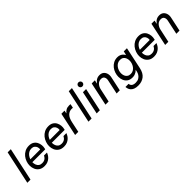

<svg xmlns="http://www.w3.org/2000/svg" viewBox="328 -2334 4119 4119"><g transform="rotate(-45 2387.5 -275.0)"><path d="M29 0 192 -760H288L125 0Z M547 10Q471 10 421.5 -23Q372 -56 348 -109.5Q324 -163 324 -224Q324 -280 343.5 -336Q363 -392 400 -438Q437 -484 491 -512Q545 -540 615 -540Q682 -540 725.5 -513Q769 -486 792 -442.5Q815 -399 819.5 -348.5Q824 -298 812 -252L808 -236H417Q417 -190 431.5 -152.5Q446 -115 476.5 -93Q507 -71 554 -71Q596 -71 623 -84.5Q650 -98 666 -116Q682 -134 688.5 -147.5Q695 -161 695 -161H785Q785 -161 778.5 -143.5Q772 -126 756 -101Q740 -76 712.5 -50.5Q685 -25 644.5 -7.5Q604 10 547 10ZM431 -310H730Q736 -347 724.5 -381Q713 -415 684.5 -437Q656 -459 609 -459Q565 -459 529.5 -438.5Q494 -418 469 -384Q444 -350 431 -310Z M1137 10Q1061 10 1011.5 -23Q962 -56 938 -109.5Q914 -163 914 -224Q914 -280 933.5 -336Q953 -392 990 -438Q1027 -484 1081 -512Q1135 -540 1205 -540Q1272 -540 1315.5 -513Q1359 -486 1382 -442.5Q1405 -399 1409.5 -348.5Q1414 -298 1402 -252L1398 -236H1007Q1007 -190 1021.5 -152.5Q1036 -115 1066.5 -93Q1097 -71 1144 -71Q1186 -71 1213 -84.5Q1240 -98 1256 -116Q1272 -134 1278.5 -147.5Q1285 -161 1285 -161H1375Q1375 -161 1368.5 -143.5Q1362 -126 1346 -101Q1330 -76 1302.5 -50.5Q1275 -25 1234.5 -7.5Q1194 10 1137 10ZM1021 -310H1320Q1326 -347 1314.5 -381Q1303 -415 1274.5 -437Q1246 -459 1199 -459Q1155 -459 1119.5 -438.5Q1084 -418 1059 -384Q1034 -350 1021 -310Z M1479 0 1592 -530H1688L1674 -464H1678Q1701 -494 1739 -517Q1777 -540 1834 -540Q1851 -540 1864 -538.5Q1877 -537 1877 -537L1858 -446Q1858 -446 1847 -447.5Q1836 -449 1821 -449Q1751 -449 1700 -399.5Q1649 -350 1626 -240L1575 0Z M1883 0 2046 -760H2142L1979 0Z M2327 -626Q2300 -626 2282.5 -644Q2265 -662 2265 -687Q2265 -713 2282.5 -731Q2300 -749 2327 -749Q2353 -749 2371 -731Q2389 -713 2389 -687Q2389 -662 2371 -644Q2353 -626 2327 -626ZM2133 0 2246 -530H2342L2229 0Z M2399 0 2512 -530H2608L2591 -453H2597Q2597 -453 2606 -466Q2615 -479 2634.5 -496.5Q2654 -514 2683.5 -527Q2713 -540 2755 -540Q2814 -540 2851 -510Q2888 -480 2902 -430.5Q2916 -381 2903 -323L2834 0H2738L2808 -329Q2819 -382 2798 -420Q2777 -458 2721 -458Q2655 -458 2614 -412Q2573 -366 2559 -298L2495 0Z M3191 210Q3122 210 3079.5 192.5Q3037 175 3014.5 148.5Q2992 122 2983 96Q2974 70 2972.5 52.5Q2971 35 2971 35H3066Q3066 35 3068 49Q3070 63 3080.5 81Q3091 99 3117 113Q3143 127 3191 127Q3249 127 3287.5 104.5Q3326 82 3348.5 46Q3371 10 3379 -30L3387 -68H3382Q3382 -68 3372.5 -57.5Q3363 -47 3343 -34Q3323 -21 3293.5 -10.5Q3264 0 3223 0Q3153 0 3107 -31.5Q3061 -63 3039 -114Q3017 -165 3017 -224Q3017 -280 3035.5 -336Q3054 -392 3090 -438Q3126 -484 3178.5 -512Q3231 -540 3298 -540Q3343 -540 3374.5 -525.5Q3406 -511 3425 -492.5Q3444 -474 3453 -459.5Q3462 -445 3462 -445H3467L3485 -530H3581L3475 -31Q3449 93 3374 151.5Q3299 210 3191 210ZM3249 -81Q3293 -81 3327.5 -100.5Q3362 -120 3386 -153Q3410 -186 3422.5 -225Q3435 -264 3435 -303Q3435 -345 3420.5 -380.5Q3406 -416 3376 -437.5Q3346 -459 3299 -459Q3254 -459 3219.5 -439.5Q3185 -420 3160.5 -387Q3136 -354 3123.5 -315Q3111 -276 3111 -237Q3111 -196 3125.5 -160.5Q3140 -125 3171 -103Q3202 -81 3249 -81Z M3869 10Q3793 10 3743.5 -23Q3694 -56 3670 -109.5Q3646 -163 3646 -224Q3646 -280 3665.5 -336Q3685 -392 3722 -438Q3759 -484 3813 -512Q3867 -540 3937 -540Q4004 -540 4047.5 -513Q4091 -486 4114 -442.5Q4137 -399 4141.5 -348.5Q4146 -298 4134 -252L4130 -236H3739Q3739 -190 3753.5 -152.5Q3768 -115 3798.5 -93Q3829 -71 3876 -71Q3918 -71 3945 -84.5Q3972 -98 3988 -116Q4004 -134 4010.5 -147.5Q4017 -161 4017 -161H4107Q4107 -161 4100.5 -143.5Q4094 -126 4078 -101Q4062 -76 4034.5 -50.5Q4007 -25 3966.5 -7.5Q3926 10 3869 10ZM3753 -310H4052Q4058 -347 4046.5 -381Q4035 -415 4006.5 -437Q3978 -459 3931 -459Q3887 -459 3851.5 -438.5Q3816 -418 3791 -384Q3766 -350 3753 -310Z M4211 0 4324 -530H4420L4403 -453H4409Q4409 -453 4418 -466Q4427 -479 4446.5 -496.5Q4466 -514 4495.5 -527Q4525 -540 4567 -540Q4626 -540 4663 -510Q4700 -480 4714 -430.5Q4728 -381 4715 -323L4646 0H4550L4620 -329Q4631 -382 4610 -420Q4589 -458 4533 -458Q4467 -458 4426 -412Q4385 -366 4371 -298L4307 0Z"/></g></svg>

Font: Be Vietnam Pro
Style: Italic
Weight: 400
Italic angle: -12°
Designer: Lam Bao, Tony Le, Vietanh Nguyen
Foundry: Yellow Type Foundry
Version: Version 1.002; ttfautohint (v1.8.3)